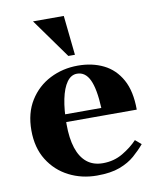

<svg xmlns="http://www.w3.org/2000/svg" viewBox="-82 -785 709 860"><g transform="rotate(-10 272.0 -355.0)"><path d="M326 -40Q376 -40 416.5 -64Q457 -88 484 -117L511 -94Q490 -69 462.5 -45Q435 -21 394 -5.5Q353 10 290 10Q221 10 163 -19.5Q105 -49 70 -105Q35 -161 35 -240Q35 -319 70 -375Q105 -431 163 -460.5Q221 -490 290 -490Q355 -490 406 -465Q457 -440 486.5 -387Q516 -334 516 -250H160V-285H361Q357 -372 337.5 -413.5Q318 -455 280 -455Q253 -455 234 -428.5Q215 -402 205 -353.5Q195 -305 195 -240Q195 -176 209.5 -131.5Q224 -87 253 -63.5Q282 -40 326 -40ZM256 -540 127 -720H267L286 -540Z"/></g></svg>

Font: Brygada 1918
Style: Regular
Weight: 400
Designer: Mateusz Machalski | Borys Kosmynka | Przemek Hoffer
Foundry: NIEPODLEGLA 2018
Version: Version 3.006